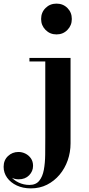

<svg xmlns="http://www.w3.org/2000/svg" viewBox="-136 -780 491 1060"><path d="M34.5 260Q-9.5 260 -43.5 244Q-77.5 228 -96.8 201Q-116 174 -116 141Q-116 104.5 -92 81.8Q-68 59 -34 59Q-14 59 4.5 68.2Q23 77.5 34.8 94.5Q46.5 111.5 46.5 135.5Q46.5 165.5 24.8 187.8Q3 210 -33 210Q-55 210 -73.8 200Q-92.5 190 -103.8 174.2Q-115 158.5 -115 141H-96Q-96 169.5 -78.5 192Q-61 214.5 -33 227.8Q-5 241 26.5 241Q62 241 80.5 218.2Q99 195.5 106 157.8Q113 120 113.5 73.5Q114 27 114 -20.5V-440.5H26.5V-460H253.5V11.5Q253.5 60.5 237.8 105.2Q222 150 192.8 184.8Q163.5 219.5 123.5 239.8Q83.5 260 34.5 260ZM176 -590Q140 -590 115.5 -614.8Q91 -639.5 91 -675Q91 -711.5 115.5 -735.8Q140 -760 176 -760Q212 -760 236.2 -735.8Q260.5 -711.5 260.5 -675Q260.5 -639.5 236.2 -614.8Q212 -590 176 -590Z"/></svg>

Font: Bodoni Moda 11pt
Style: Bold
Weight: 700
Designer: Owen Earl
Foundry: indestructible type
Version: Version 2.004